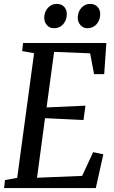

<svg xmlns="http://www.w3.org/2000/svg" viewBox="-20 -963 586 983"><path d="M1 0 5.5 -41 68 -52.5 154.5 -690.5 93.5 -701.5 98 -743H524.5L513.5 -583.5H461.5L441.5 -690L257 -697.5L218.5 -413L417.5 -422L407.5 -348.5L210.5 -358L169.5 -53L400.5 -62.5L457 -184L509 -173L470.5 0ZM256 -818.5Q234.5 -818.5 220.2 -834.5Q206 -850.5 206.5 -874Q207.5 -904 225.8 -923.5Q244 -943 270.5 -943Q295 -943 308.8 -927.8Q322.5 -912.5 322 -890Q321.5 -859 303.2 -838.8Q285 -818.5 256 -818.5ZM427 -818.5Q406.5 -818.5 392 -834.5Q377.5 -850.5 378 -874Q379 -904 397.2 -923.5Q415.5 -943 441 -943Q465.5 -943 479.5 -927.8Q493.5 -912.5 493 -890Q492.5 -859 474.2 -838.8Q456 -818.5 427 -818.5Z"/></svg>

Font: Merriweather 24pt SemiCondensed
Style: Italic
Weight: 400
Width: 4
Italic angle: -7.8°
Designer: Eben Sorkin
Foundry: Eben Sorkin
Version: Version 2.101